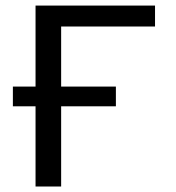

<svg xmlns="http://www.w3.org/2000/svg" viewBox="-20 -679 640 699"><path d="M26.9 -363.8H109.4V-658.7H544.4V-582.5H202.6V-363.8H401.9V-292H202.6V0H109.4V-292H26.9Z"/></svg>

Font: Cousine
Style: Regular
Weight: 400
Monospace: yes
Designer: Steve Matteson
Foundry: Monotype Imaging Inc.
Version: Version 1.21